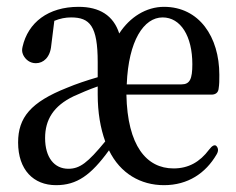

<svg xmlns="http://www.w3.org/2000/svg" viewBox="-20 -541 690 562"><path d="M144 1C205 1 246 -28 299 -101C332 -33 392 1 460 1C530 1 582 -34 614 -89C620 -99 619 -107 614 -113C609 -119 601 -115 592 -103C565 -67 532 -48 488 -48C409 -48 353 -114 350 -264H599C611 -264 619 -270 620 -282C622 -294 622 -306 622 -322C622 -433 563 -521 460 -521C408 -521 360 -491 329 -443C312 -496 271 -521 210 -521C121 -521 62 -475 46 -404C44 -395 44 -389 48 -380C55 -366 68 -356 85 -356C107 -356 127 -373 130 -408L139 -480C156 -487 172 -490 188 -490C243 -490 266 -465 266 -359V-315C235 -306 202 -295 176 -284C70 -242 33 -197 33 -124C33 -44 78 1 144 1ZM112 -137C112 -191 137 -231 195 -259C215 -268 240 -279 266 -288V-265C266 -211 274 -166 288 -127C237 -65 214 -47 180 -47C139 -47 112 -80 112 -137ZM351 -294C356 -422 401 -490 456 -490C509 -490 543 -435 543 -353C543 -310 536 -294 511 -294Z"/></svg>

Font: 寒蝉锦书宋 CompactLight
Style: Bold
Weight: 400
Width: 4
Designer: 寒蝉锦书宋{Warren} 思源宋体{Ryoko NISHIZUKA 西塚涼子 (kana & ideographs); Frank Grießhammer (Latin, Greek & Cyrillic); Wenlong ZHANG 
Foundry: Adobe & ChillType
Version: Version 2.000;Glyphs 3.1.1 (3135)